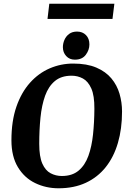

<svg xmlns="http://www.w3.org/2000/svg" viewBox="-20 -1002 695 1033"><path d="M295 11Q226.9 11 169 -17.1Q111.1 -45.1 76.3 -102.7Q41.5 -160.3 41.5 -247.2Q41.5 -350.8 68.2 -427.8Q94.9 -504.9 141.3 -556.7Q187.7 -608.5 247.7 -634.3Q307.7 -660 373.5 -660Q447.6 -660 498.2 -638.4Q548.7 -616.8 579.1 -580.4Q609.5 -544.1 623.1 -497.6Q636.6 -451.1 636.6 -402Q636.6 -309.2 614.4 -233.2Q592.3 -157.3 548.8 -102.7Q505.2 -48.1 441.7 -18.6Q378.1 11 295 11ZM312.7 -55.1Q368.4 -55.1 402.9 -84.1Q437.3 -113 455.5 -163.2Q473.6 -213.3 480.5 -278.7Q487.4 -344.2 487.8 -416.5Q488.4 -487.5 471.2 -526.1Q453.9 -564.6 426.1 -579.6Q398.3 -594.7 365.2 -594.7Q309.7 -594.7 275.3 -566Q240.8 -537.3 222.6 -486.6Q204.5 -435.8 197.8 -369.4Q191.1 -303 191.1 -228Q191.1 -159.5 207.7 -121.9Q224.4 -84.4 252.4 -69.8Q280.3 -55.1 312.7 -55.1ZM382.8 -681Q353.7 -681 336 -700.6Q318.3 -720.2 318.3 -748.1Q318.3 -767.8 326.6 -787.3Q335 -806.8 351.8 -819.4Q368.6 -832.1 394.7 -832.1Q423.8 -832.1 442.4 -813.4Q461 -794.7 461 -763Q461 -733.1 441.5 -707.1Q422 -681 382.8 -681ZM235.6 -900.2 245.2 -981.8H595.3L585.2 -900.2Z"/></svg>

Font: Faustina Light
Style: Italic
Weight: 300
Italic angle: -8°
Designer: Alfonso Garcia
Foundry: http://www.omnibus-type.com
Version: Version 1.200